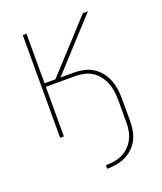

<svg xmlns="http://www.w3.org/2000/svg" viewBox="-136 -609 772 913"><g transform="rotate(-20 250.0 -152.5)"><path d="M248 215V197Q270 197 291 193.5Q312 190 331 181Q350 172 365.5 157Q381 142 391 123Q401 104 405 83Q409 62 409 41V-74Q409 -96 406 -118Q403 -140 395 -160.5Q387 -181 373.5 -199Q360 -217 341.5 -229Q323 -241 301.5 -246Q280 -251 258 -251H107V0H88V-520H107V-269H162L309 -429L392 -520H418Q360 -457 302.5 -394.5Q245 -332 188 -269H258Q282 -269 306.5 -263.5Q331 -258 351.5 -245Q372 -232 387.5 -212.5Q403 -193 412 -170Q421 -147 424.5 -123Q428 -99 428 -74V41Q428 65 423.5 88.5Q419 112 408 133Q397 154 379.5 170.5Q362 187 340.5 197Q319 207 295.5 211Q272 215 248 215Z"/></g></svg>

Font: Iosevka SS18 Thin
Style: Regular
Weight: 100
Monospace: yes
Designer: Belleve Invis
Foundry: Belleve Invis
Version: Version 25.1.1; ttfautohint (v1.8.4)